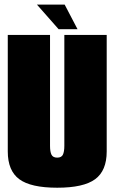

<svg xmlns="http://www.w3.org/2000/svg" viewBox="-20 -830 508 852"><path d="M234 3Q351 3 402.2 -34.8Q453.5 -72.5 453.5 -158V-675H265.5V-183Q265.5 -156.5 259 -143.5Q252.5 -130.5 234 -130.5Q215 -130.5 208.5 -143.5Q202 -156.5 202 -183V-675H14.5V-158Q14.5 -72.5 65.5 -34.8Q116.5 3 234 3ZM240 -700.5H324L267 -809.5H144Z"/></svg>

Font: Anybody ExtraCondensed Black
Style: Regular
Weight: 900
Width: 2
Version: Version 1.113;gftools[0.9.25]